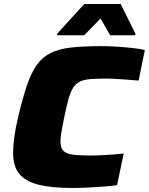

<svg xmlns="http://www.w3.org/2000/svg" viewBox="-20 -925 739 953"><path d="M338 8Q239 8 174 -7.5Q109 -23 77 -60.5Q45 -98 45 -166Q45 -201 51 -245Q57 -289 70 -344Q92 -437 113.5 -500.5Q135 -564 162.5 -602.5Q190 -641 230.5 -661.5Q271 -682 332 -689Q393 -696 482 -696Q518 -696 558 -693.5Q598 -691 635 -687Q672 -683 699 -677L668 -525Q622 -529 591.5 -531Q561 -533 542 -534Q523 -535 511 -535Q462 -535 429.5 -532.5Q397 -530 376.5 -520Q356 -510 343 -489.5Q330 -469 320 -433.5Q310 -398 299 -344Q291 -305 285.5 -274Q280 -243 280 -223Q280 -192 294 -177Q308 -162 340.5 -157.5Q373 -153 428 -153Q464 -153 510.5 -156Q557 -159 594 -163L561 -6Q534 -2 495.5 1Q457 4 416 6Q375 8 338 8ZM264 -750V-758L398 -905H579L652 -758L651 -750H527L479 -833L398 -750Z"/></svg>

Font: Saira Expanded ExtraBold
Style: Italic
Weight: 800
Width: 7
Italic angle: -12°
Designer: Hector Gatti with collaboration of the Omnibus-Type team
Foundry: Omnibus-Type
Version: Version 1.101